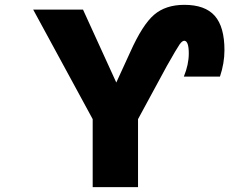

<svg xmlns="http://www.w3.org/2000/svg" viewBox="-20 -772 1040 794"><path d="M518.6 -556.6Q569.3 -669.9 617.2 -710.9Q665 -752 742.2 -752Q828.1 -752 868.2 -706.5Q908.2 -661.1 908.2 -564.5Q908.2 -510.7 889.6 -455.1H740.2Q760.7 -504.9 760.7 -550.8Q760.7 -602.5 742.2 -603.5Q733.4 -603.5 722.7 -588.4Q711.9 -573.2 669.9 -499L550.8 -279.3V2H363.3V-279.3L117.2 -732.4H323.2L460.9 -430.7Z"/></svg>

Font: GenEi Gothic M Heavy
Style: Regular
Weight: 800
Designer: o_tamon (Modified); [Source Han Sans]
Ryoko NISHIZUKA  (kana & ideographs); Paul D. Hunt (Latin, Greek & Cyrillic); Wenl
Version: Version 1.1a;Original Version 1.004